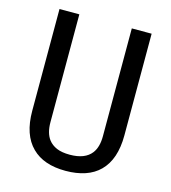

<svg xmlns="http://www.w3.org/2000/svg" viewBox="-110 -819 823 922"><g transform="rotate(15 301.0 -357.5)"><path d="M469.2 -43.9Q529.8 -104.5 529.8 -223.1V-729H431.2V-192.9Q431.2 -138.7 407.7 -107.9Q375.5 -65.9 300.3 -65.9Q260.3 -65.9 234.6 -76.9Q209 -87.9 193.8 -107.9Q170.4 -138.7 170.4 -192.9V-729H71.8V-223.1Q71.8 -104 132.8 -43.9Q190.9 14.2 300.3 14.2Q354.5 14.2 397.2 -0.2Q439.9 -14.6 469.2 -43.9Z"/></g></svg>

Font: Hack Dev
Style: Regular
Weight: 400
Designer: Christopher Simpkins
Foundry: Christopher Simpkins
Version: Version 2.0315